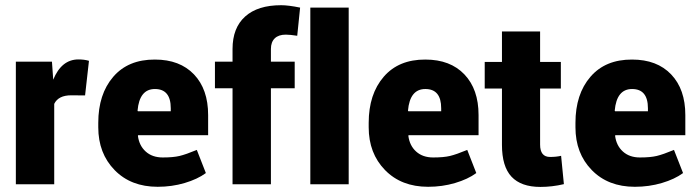

<svg xmlns="http://www.w3.org/2000/svg" viewBox="-20 -715 2700 745"><path d="M190.4 0H41.5V-475.6H181.6L186.5 -405.8Q218.8 -484.4 284.2 -484.4Q307.6 -484.4 325.2 -479L310.1 -344.7L256.3 -345.2Q206.5 -345.2 190.4 -312Z M642.6 -294.9Q642.6 -369.6 581.1 -369.6Q521 -369.6 513.7 -285.6L515.1 -283.2H642.6ZM778.8 -43V-43.5ZM361.3 -221.2V-238.3Q361.3 -349.6 419.4 -417Q477.5 -484.4 581.1 -483.9Q677.7 -483.9 732.7 -426.3Q787.6 -368.7 787.6 -268.6V-190.4H516.1L515.1 -188Q520 -149.9 545.4 -127Q570.8 -104 611.6 -104Q652.3 -104 676.8 -109.9Q701.2 -115.7 743.7 -133.3L778.8 -43.5Q746.1 -19.5 696.5 -4.9Q647 9.8 591.8 9.8Q487.8 9.8 424.6 -55.2Q361.3 -120.1 361.3 -221.2Z M1031.2 0H882.3V-372.6H814V-475.6H882.3V-524.9Q882.3 -606.9 931.2 -650.9Q980 -694.8 1070.8 -694.8Q1099.1 -694.8 1144.5 -685.5L1133.3 -576.2Q1105 -580.6 1088.9 -580.6Q1061 -580.6 1046.1 -566.2Q1031.2 -551.8 1031.2 -524.9V-475.6H1123.5V-372.6H1031.2Z M1333 -685.5V0H1184.1V-685.5Z M1691.9 -294.9Q1691.9 -369.6 1630.4 -369.6Q1570.3 -369.6 1563 -285.6L1564.5 -283.2H1691.9ZM1828.1 -43V-43.5ZM1410.6 -221.2V-238.3Q1410.6 -349.6 1468.8 -417Q1526.9 -484.4 1630.4 -483.9Q1727.1 -483.9 1782 -426.3Q1836.9 -368.7 1836.9 -268.6V-190.4H1565.4L1564.5 -188Q1569.3 -149.9 1594.7 -127Q1620.1 -104 1660.9 -104Q1701.7 -104 1726.1 -109.9Q1750.5 -115.7 1793 -133.3L1828.1 -43.5Q1795.4 -19.5 1745.8 -4.9Q1696.3 9.8 1641.1 9.8Q1537.1 9.8 1473.9 -55.2Q1410.6 -120.1 1410.6 -221.2Z M1927.7 -592.8H2075.7V-474.6H2156.2V-371.6H2075.7V-153.8Q2075.7 -106 2114.3 -106Q2138.2 -106 2157.2 -110.4L2168 -0.5Q2122.6 10.3 2076.7 10.3Q2002 10.3 1964.8 -29.3Q1927.7 -68.8 1927.7 -152.8V-371.6H1860.8V-474.6H1927.7Z M2494.1 -294.9Q2494.1 -369.6 2432.6 -369.6Q2372.6 -369.6 2365.2 -285.6L2366.7 -283.2H2494.1ZM2630.4 -43V-43.5ZM2212.9 -221.2V-238.3Q2212.9 -349.6 2271 -417Q2329.1 -484.4 2432.6 -483.9Q2529.3 -483.9 2584.2 -426.3Q2639.2 -368.7 2639.2 -268.6V-190.4H2367.7L2366.7 -188Q2371.6 -149.9 2397 -127Q2422.4 -104 2463.1 -104Q2503.9 -104 2528.3 -109.9Q2552.7 -115.7 2595.2 -133.3L2630.4 -43.5Q2597.7 -19.5 2548.1 -4.9Q2498.5 9.8 2443.4 9.8Q2339.4 9.8 2276.1 -55.2Q2212.9 -120.1 2212.9 -221.2Z"/></svg>

Font: Yantramanav Black
Style: Regular
Weight: 900
Version: Version 1.001;PS 1.0;hotconv 1.0.72;makeotf.lib2.5.5900; ttf